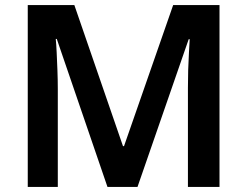

<svg xmlns="http://www.w3.org/2000/svg" viewBox="-20 -734 971 754"><path d="M402 0 203 -581H199Q201 -561 202.5 -529Q204 -497 205.5 -459Q207 -421 207 -384V0H89V-714H272L463 -160H467L660 -714H842V0H718V-389Q718 -423 719 -459Q720 -495 722 -527.5Q724 -560 725 -580H721L520 0Z"/></svg>

Font: Noto Sans Syriac Eastern SemiBold
Style: Regular
Weight: 600
Designer: Patrick Giasson and the Monotype Design Team
Foundry: Monotype Imaging Inc.
Version: Version 3.001